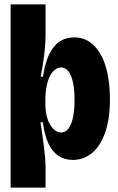

<svg xmlns="http://www.w3.org/2000/svg" viewBox="-20 -710 535 868"><path d="M28 138V-295V-690H186V-555Q186 -526 183 -493Q180 -460 175 -426.5Q170 -393 164 -363H174Q183 -423 201.5 -462.5Q220 -502 248.5 -521.5Q277 -541 315 -541Q367 -541 403.5 -505.5Q440 -470 458.5 -407.5Q477 -345 477 -263Q477 -171 455 -109.5Q433 -48 395 -17.5Q357 13 309 13Q273 13 245 -5Q217 -23 199 -61Q181 -99 174 -157H163Q166 -137 170 -110.5Q174 -84 177.5 -56Q181 -28 183.5 -2Q186 24 186 45V138ZM255 -111Q277 -111 290.5 -130Q304 -149 310.5 -182Q317 -215 317 -257Q317 -304 310 -337Q303 -370 289.5 -387.5Q276 -405 255 -405Q244 -405 233.5 -398.5Q223 -392 214 -380Q205 -368 198.5 -349.5Q192 -331 188.5 -308Q185 -285 185 -257V-243Q185 -213 190.5 -188.5Q196 -164 206.5 -146.5Q217 -129 229.5 -120Q242 -111 255 -111Z"/></svg>

Font: Bricolage Grotesque 96pt ExtraBold SemiCondensed
Style: Regular
Weight: 800
Width: 4
Version: Version 1.001;gftools[0.9.33.dev8+g029e19f]